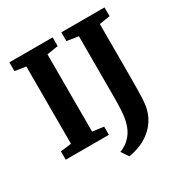

<svg xmlns="http://www.w3.org/2000/svg" viewBox="-207 -910 1221 1268"><g transform="rotate(-30 404.0 -276.0)"><path d="M123 -74V-663L39.5 -676.5V-743H369.5V-676.5L284 -663V-73.5L369.5 -62.5V0H40.5V-63.5ZM378.5 135.5Q403 127.5 426.8 110.8Q450.5 94 470.8 67.8Q491 41.5 502.5 6.5Q510 -14.5 514.5 -40.8Q519 -67 521.2 -105Q523.5 -143 523.5 -198.5V-662.5L436 -676.5V-743H765V-676.5L683.5 -663.5V-275Q683.5 -182 681.5 -116.8Q679.5 -51.5 669.5 -15.5Q655 38.5 620.8 81Q586.5 123.5 534.5 151.8Q482.5 180 415.5 191Z"/></g></svg>

Font: Merriweather ExtraBold
Style: Regular
Weight: 800
Version: Version 2.100